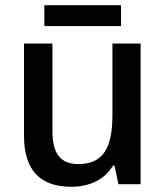

<svg xmlns="http://www.w3.org/2000/svg" viewBox="-20 -706 635 736"><path d="M444 -686H150V-606H444ZM519 -539H411V-266C411 -144 379 -77 280 -77C212 -77 181 -118 181 -202V-539H72V-186C72 -49 138 10 254 10C319 10 380 -15 413 -71H419L434 0H519Z"/></svg>

Font: Noto Sans Thai Medium
Style: Regular
Weight: 500
Designer: Monotype Design Team
Foundry: Monotype Imaging Inc.
Version: Version 1.901